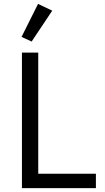

<svg xmlns="http://www.w3.org/2000/svg" viewBox="-20 -969 541 989"><path d="M91 0ZM93 0V-698H177V-74H474V0ZM143 -755 91 -779 176 -949 249 -914Z"/></svg>

Font: Aneliza
Style: Regular
Weight: 400
Designer: Mike Abbink, Paul van der Laan, Pieter van Rosmalen
Foundry: Bold Monday
Version: Version 3.001;September 8, 2019;FontCreator 11.5.0.2425 64-b